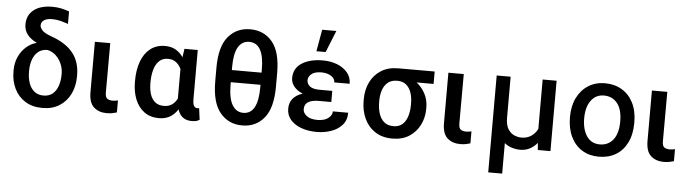

<svg xmlns="http://www.w3.org/2000/svg" viewBox="-54 -1017 5304 1466"><g transform="rotate(5 2598.0 -284.0)"><path d="M101.9 -614.3Q101.9 -685.4 153.2 -725.9Q204.5 -766.3 294.7 -766.3Q333.1 -766.3 362 -760.1Q391 -753.9 425.1 -742.2V-646.3Q404.8 -653.8 370.7 -663Q336.6 -672.2 300.4 -672.2Q261.7 -672.2 239.9 -657.5Q218 -642.8 218 -617.2Q218 -600.9 235.4 -580.3Q252.8 -559.7 311.8 -538.7Q419.7 -500.7 474.3 -432.5Q528.8 -364.3 528.8 -262.1V-252.1Q528.8 -177.9 499.8 -118.6Q470.9 -59.3 416.5 -24.7Q362.2 9.9 286.2 9.9Q208.8 9.9 154.3 -24.1Q99.8 -58.2 71 -116.8Q42.3 -175.4 42.3 -248.6V-258.5Q42.3 -314.6 63.6 -361.2Q84.9 -407.7 120.4 -438.9Q155.9 -470.2 198.2 -480.8L197.8 -483.7Q154.1 -503.6 128 -536.6Q101.9 -569.6 101.9 -614.3ZM160.5 -264.9V-255.7Q160.5 -209.5 173.8 -170.6Q187.1 -131.7 215 -108.5Q242.9 -85.2 286.2 -85.2Q329.2 -85.2 356.5 -108.5Q383.9 -131.7 397 -170.6Q410.2 -209.5 410.2 -255.7V-264.9Q410.2 -301.8 395.1 -337.9Q380 -373.9 352.1 -400.4Q324.2 -426.8 286.2 -434.7Q242.9 -434.7 215 -411Q187.1 -387.4 173.8 -348.9Q160.5 -310.4 160.5 -264.9Z M641.7 -528.4H759.6L758.9 -149.9Q758.9 -113.6 774.5 -103Q790.1 -92.3 815 -92.3Q826.7 -92.3 838.1 -94.1Q849.4 -95.9 856.2 -97.7V-5.7Q842 -1.4 823 2.7Q804 6.7 778.1 6.7Q719.1 6.7 680.4 -27.2Q641.7 -61.1 641.7 -142.4Z M973 -249.6V-259.6Q973 -342.7 996.6 -406.8Q1020.2 -470.9 1066.4 -507.1Q1112.6 -543.3 1179.7 -543.3Q1226.2 -543.3 1260.3 -523.8Q1294.4 -504.3 1318.2 -469.1L1327.8 -534.4H1429.7V-159.8Q1429.7 -119 1439.8 -105.1Q1449.9 -91.3 1465.6 -91.3Q1473.7 -91.3 1478.7 -93.4L1490.4 -4.6Q1474.4 5.3 1459.7 7.6Q1445 9.9 1428.6 9.9Q1390.3 9.9 1363.5 -9.2Q1336.6 -28.4 1323.2 -70.3Q1299.4 -32.3 1263.8 -11.2Q1228.3 9.9 1179 9.9Q1112.9 9.9 1066.9 -23.4Q1021 -56.8 997 -115.6Q973 -174.4 973 -249.6ZM1091.6 -259.6V-249.6Q1091.6 -204.2 1103.2 -167.3Q1114.7 -130.3 1140.4 -108.5Q1166.2 -86.6 1208.8 -86.6Q1246.4 -86.6 1271 -104.4Q1295.5 -122.2 1310.7 -152V-378.9Q1295.5 -410.2 1271 -428.8Q1246.4 -447.4 1210.2 -447.4Q1167.6 -447.4 1141.5 -421.7Q1115.4 -396 1103.5 -353.2Q1091.6 -310.4 1091.6 -259.6Z M2049 -411.6V-308.9Q2049 -144.9 1985.6 -67.5Q1922.2 9.9 1817.5 9.9Q1712.7 9.9 1648.1 -67.5Q1583.5 -144.9 1583.5 -308.9V-411.6Q1583.5 -574.2 1647.5 -650.6Q1711.6 -726.9 1816.1 -726.9Q1921.2 -726.9 1985.1 -650.6Q2049 -574.2 2049 -411.6ZM1702.4 -429.7V-404.5H1930V-429.7Q1930 -630.7 1816.1 -630.7Q1761.4 -630.7 1731.9 -581Q1702.4 -531.2 1702.4 -429.7ZM1930 -291.9V-311.4H1702.4V-291.9Q1702.4 -188.9 1732.6 -137.8Q1762.8 -86.6 1817.5 -86.6Q1930 -86.6 1930 -291.9Z M2383.5 -312.9H2480.1V-227.6H2383.5Q2332 -227.6 2303.4 -210.4Q2274.9 -193.2 2274.9 -154.5Q2274.9 -126.4 2303.6 -104.2Q2332.4 -82 2385.7 -82Q2438.6 -82 2468.4 -104.6Q2498.2 -127.1 2498.2 -157.3H2615.8Q2615.8 -99.4 2582.4 -62.3Q2549 -25.2 2497.2 -7.6Q2445.3 9.9 2389.6 9.9Q2322.8 9.9 2270.2 -9.1Q2217.7 -28.1 2187.1 -63.7Q2156.6 -99.4 2156.6 -149.1Q2156.6 -195 2182.7 -226Q2208.8 -257.1 2256.7 -272.4Q2214.5 -289.4 2190.3 -318.9Q2166.2 -348.4 2166.2 -383.5Q2166.2 -459.2 2228 -498.8Q2289.8 -538.4 2389.6 -538.4Q2449.2 -538.4 2498.8 -519Q2548.3 -499.6 2577.9 -463.8Q2607.6 -427.9 2607.6 -378.6H2489.7Q2489.7 -408.4 2459.9 -427.4Q2430 -446.4 2386 -446.4Q2333.5 -446.4 2309.1 -424.9Q2284.8 -403.4 2284.8 -378.6Q2284.8 -349.4 2308.4 -331.1Q2332 -312.9 2383.5 -312.9ZM2333.1 -604 2362.6 -771.3H2471.2L2403.8 -604Z M2725.1 -258.5V-269.9Q2725.1 -343 2753.6 -401.6Q2782 -460.2 2836.1 -494.3Q2890.3 -528.4 2967 -528.4H3246.1V-433.2H3116.1Q3157.3 -400.9 3182 -353.5Q3206.7 -306.1 3206.7 -248.6V-238.6Q3206.7 -172.2 3178.6 -115.6Q3150.6 -58.9 3097.3 -24.5Q3044 9.9 2968.4 9.9Q2891 9.9 2836.6 -25.4Q2782.3 -60.7 2753.7 -121.6Q2725.1 -182.5 2725.1 -258.5ZM2844.1 -269.9V-258.5Q2844.1 -211.3 2856.5 -171.9Q2869 -132.5 2896.1 -108.8Q2923.3 -85.2 2968.4 -85.2Q3011.4 -85.2 3037.5 -108.8Q3063.6 -132.5 3075.6 -171.9Q3087.7 -211.3 3087.7 -258.5V-269.9Q3087.7 -313.9 3075.6 -351Q3063.6 -388.1 3037.1 -410.7Q3010.7 -433.2 2967 -433.2Q2923.3 -433.2 2896.1 -410.7Q2869 -388.1 2856.5 -351Q2844.1 -313.9 2844.1 -269.9Z M3351.2 -528.4H3469.1L3468.4 -149.9Q3468.4 -113.6 3484 -103Q3499.6 -92.3 3524.5 -92.3Q3536.2 -92.3 3547.6 -94.1Q3558.9 -95.9 3565.7 -97.7V-5.7Q3551.5 -1.4 3532.5 2.7Q3513.5 6.7 3487.6 6.7Q3428.6 6.7 3389.9 -27.2Q3351.2 -61.1 3351.2 -142.4Z M3720.5 -539.4H3827.4V-225.9Q3827.4 -167.6 3847.7 -136.7Q3867.9 -105.8 3896.5 -94.6Q3925.1 -83.5 3949.6 -83.5Q3992.2 -83.5 4023.8 -104.4Q4055.4 -125.4 4072.8 -160.9V-539.4H4179.7V0H4082.7L4078.5 -54.3Q4054 -24.1 4021.3 -7.1Q3988.6 9.9 3949.6 9.9Q3915.8 9.9 3883.9 0Q3851.9 -9.9 3827.4 -30.9V203.1H3720.5Z M4550.8 10.3Q4477.6 10.3 4422.4 -23.6Q4367.2 -57.5 4336.3 -121.1Q4305.4 -184.7 4305.4 -272.7Q4305.4 -357.6 4336.6 -420.5Q4367.9 -483.3 4423.1 -517.9Q4478.3 -552.6 4550.1 -552.6Q4622.9 -552.6 4679 -519.5Q4735.1 -486.5 4766.9 -424Q4798.7 -361.5 4798.7 -272.7Q4798.7 -182.2 4767.4 -119Q4736.2 -55.8 4680.4 -22.7Q4624.6 10.3 4550.8 10.3ZM4550.1 -83.8Q4614.7 -83.8 4652.7 -132.1Q4690.7 -180.4 4690.7 -272.7Q4690.7 -364 4652.5 -411.2Q4614.3 -458.5 4550.1 -458.5Q4488.3 -458.5 4451.3 -408.6Q4414.4 -358.7 4414.4 -272.7Q4414.4 -187.1 4449.8 -135.5Q4485.1 -83.8 4550.1 -83.8Z M4911.2 -528.4H5029.1L5028.4 -149.9Q5028.4 -113.6 5044 -103Q5059.7 -92.3 5084.5 -92.3Q5096.2 -92.3 5107.6 -94.1Q5119 -95.9 5125.7 -97.7V-5.7Q5111.5 -1.4 5092.5 2.7Q5073.5 6.7 5047.6 6.7Q4988.6 6.7 4949.9 -27.2Q4911.2 -61.1 4911.2 -142.4Z"/></g></svg>

Font: Interface Medium
Style: Regular
Weight: 500
Designer: Rasmus Andersson
Foundry: rsms
Version: Version 1.8